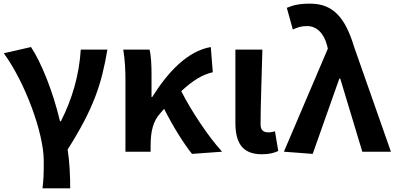

<svg xmlns="http://www.w3.org/2000/svg" viewBox="-20 -832 2169 1053"><path d="M213 201H365C365 137 362 57 351 -12C494 -238 537 -370 569 -560H423C414 -419 376 -289 314 -167H309C271 -330 205 -492 150 -574L1 -540C119 -377 220 -102 220 51C220 124 219 153 213 201Z M1198 0C1121 -85 1030 -222 974 -332C1037 -390 1088 -422 1147 -436L1136 -574C1008 -552 900 -436 815 -300H811V-423C811 -475 809 -525 800 -560H656C666 -503 668 -437 668 -393V0H806V-32C806 -113 820 -169 860 -212L880 -235C931 -135 986 -47 1033 12Z M1416 14C1460 14 1484 6 1506 -4L1488 -112C1476 -108 1463 -106 1454 -106C1424 -106 1409 -117 1409 -152C1409 -257 1416 -423 1419 -560H1271V-159C1271 -54 1305 14 1416 14Z M1695 12 1841 -401H1846L1967 0H2124L1922 -575C1873 -738 1805 -812 1681 -812C1618 -812 1587 -803 1553 -789L1586 -670C1610 -681 1630 -689 1664 -689C1715 -689 1756 -652 1774 -582L1778 -565L1537 0Z"/></svg>

Font: Noto Sans KR Bold
Style: Regular
Weight: 700
Designer: Ryoko NISHIZUKA  (kana & ideographs); Paul D. Hunt (Latin, Greek & Cyrillic); Wenlong ZHANG  (bopomofo); Sandoll Communi
Foundry: Adobe Systems Incorporated
Version: Version 1.004;PS 1.004;hotconv 1.0.82;makeotf.lib2.5.63406